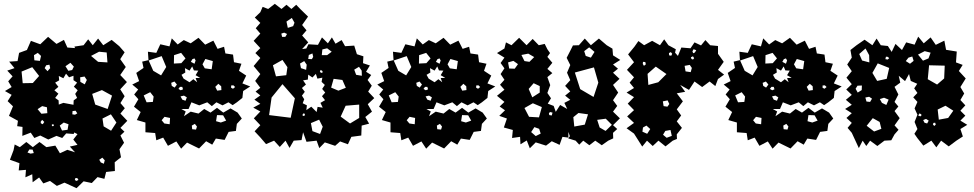

<svg xmlns="http://www.w3.org/2000/svg" viewBox="-20 -747 5102 1006"><path d="M318 210 278 227 242 201 207 214 185 183 151 208 149 166 113 182 116 143 78 146 82 108 32 90 51 40 57 10 84 24 118 -3 152 24 187 -3 223 24 270 16 294 56 333 38 373 51 346 21 386 12 364 -16 386 -44 369 -53 366 -45 327 -48 306 -24 276 -35 233 -16 191 -37 160 -24 141 -52 97 -35 98 -82 70 -86 74 -114 27 -140 48 -190 20 -217 41 -250 6 -270 41 -291 23 -321 46 -347 18 -377 56 -390 28 -424 72 -427 80 -470 121 -485 142 -533 191 -515 232 -554 276 -517 315 -538 333 -498 373 -495 370 -503 418 -510 442 -541 466 -510 494 -545 521 -510 565 -538 605 -505 633 -473 610 -437 639 -396 610 -354 645 -317 610 -279 633 -243 611 -207 634 -180 611 -152 647 -114 611 -77 632 -57 611 -37 630 1 606 35 614 77 581 103 582 149 536 154 527 190 491 181 461 212 418 203 381 239ZM539 -472 499 -476 457 -454 494 -423 543 -420ZM195 -454 178 -470 158 -458 160 -431 189 -428ZM367 -398 349 -418 323 -400 338 -376 358 -380ZM239 -408 222 -405 214 -390 229 -374 243 -390ZM149 -395 93 -372 99 -311 152 -312 185 -349ZM365 -198 366 -221 384 -234 374 -255 387 -274 367 -293 384 -314 365 -327V-350L342 -342L326 -361L312 -337L288 -349L290 -326L269 -314L286 -292L265 -274L286 -256L269 -234L287 -221L288 -199L312 -208ZM423 -346 400 -342 401 -318 424 -305 435 -328ZM567 -246 514 -275 463 -255 479 -199 544 -176ZM226 -185 201 -191 177 -175 197 -151 228 -154ZM376 -167 360 -165 359 -148 373 -146 385 -153ZM590 -105 561 -148 517 -126 523 -85 562 -62ZM212 -108 201 -119 193 -109 194 -101 204 -96ZM339 -96 314 -105 293 -89 305 -63 334 -67ZM263 -91 258 -97 251 -93 253 -86H259ZM151 37 134 36 124 52 140 58 157 55ZM516 79 500 90 508 104 524 111 529 93ZM385 186H375L372 196L380 201L391 196Z M960 0 929 32 904 -6 860 17 835 -26 799 -12 793 -50 742 -54V-105L697 -118L717 -160L682 -188L705 -227L683 -252L704 -278L673 -304L709 -322L694 -365L732 -391L725 -424L758 -432L755 -476L799 -470L820 -515L868 -504L880 -546L911 -514L943 -537L979 -520L1020 -549L1055 -513L1098 -534L1120 -491L1154 -502L1161 -467L1201 -461L1206 -421L1245 -413L1232 -376L1270 -351L1250 -310L1291 -294L1254 -270L1250 -234L1221 -211L1199 -196L1177 -211L1146 -195L1114 -211L1090 -191L1066 -211L1024 -195L983 -211L968 -176H930L953 -163L944 -138L979 -162L1020 -152L1050 -176L1083 -157L1117 -182L1150 -157L1188 -179L1225 -157L1247 -126L1221 -98L1216 -61L1178 -56L1157 -14L1111 -21L1092 11L1060 -7L1023 31ZM952 -441 929 -470 892 -458 891 -414 930 -416ZM851 -396 827 -453 759 -430 783 -376 824 -352ZM999 -441 988 -437 980 -423 999 -413 1005 -430ZM1095 -427 1056 -438 1041 -410 1053 -389 1089 -384ZM973 -316 993 -332 1013 -316 1005 -338 1029 -339 1005 -353 1019 -377 996 -378 987 -399 973 -377 949 -390 951 -367 931 -355 942 -335ZM894 -320 877 -313 880 -297 895 -288 907 -304ZM1139 -295 1124 -308 1108 -292 1118 -272 1140 -275ZM1203 -300 1191 -299V-287L1201 -282L1212 -291ZM935 -292H923L915 -281L927 -274L939 -279ZM767 -264 733 -247 748 -211 781 -213 785 -241ZM944 -246 926 -242 935 -225 952 -219 959 -237ZM1149 -143 1117 -144 1112 -112 1137 -105 1165 -115ZM871 -129 842 -135 827 -117 841 -100 869 -96ZM1001 -98 985 -89 987 -70 1007 -68 1012 -84Z M1682 -1 1653 29 1639 -10 1586 -4 1568 -54 1560 -13 1519 -10 1497 28 1476 -10 1446 23 1416 -10 1374 8 1344 -27 1314 -59 1344 -91 1310 -127 1344 -163 1307 -183 1344 -203 1313 -225 1344 -247 1319 -267 1344 -287 1317 -323 1344 -359 1309 -401 1344 -443 1318 -469 1344 -495 1309 -533 1344 -571 1320 -599 1344 -627 1315 -655 1344 -683 1356 -711 1385 -700 1420 -727 1455 -700 1481 -722 1507 -700 1532 -722 1555 -698 1594 -660 1563 -616 1586 -588 1563 -561 1595 -525 1563 -490 1585 -493 1596 -515 1646 -512 1667 -551 1698 -520 1719 -551 1738 -518 1770 -537 1788 -505 1836 -508 1850 -463 1884 -452 1882 -416 1918 -404 1898 -371 1925 -354 1906 -328 1928 -298 1909 -267 1941 -233 1907 -201 1929 -162 1894 -134 1914 -99 1875 -89 1873 -37 1821 -30 1803 9 1762 -6 1736 17ZM1523 -628 1509 -653 1481 -634 1488 -601 1516 -610ZM1469 -576 1454 -571 1458 -554H1475L1484 -569ZM1718 -476 1694 -494 1669 -488 1666 -458H1694ZM1617 -467 1598 -459 1595 -438 1614 -437 1621 -449ZM1486 -395 1460 -433 1410 -405 1426 -347 1480 -353ZM1587 -408 1574 -427 1552 -414 1557 -390 1584 -381ZM1861 -397 1836 -382 1846 -355 1876 -350 1875 -377ZM1669 -375 1660 -381 1656 -370 1664 -365 1671 -368ZM1639 -160 1644 -187 1671 -183 1659 -208 1683 -222 1667 -243 1684 -262 1668 -281 1682 -302 1665 -318 1669 -340 1643 -335 1635 -360 1617 -341 1595 -356 1593 -330 1568 -326 1583 -304 1562 -286 1577 -266 1562 -246 1574 -227 1566 -206 1588 -195 1585 -170 1611 -188ZM1774 -328 1728 -334 1715 -288 1753 -272 1792 -287ZM1460 -306 1403 -236 1390 -144 1503 -130 1525 -232ZM1862 -199 1791 -193 1765 -136 1814 -100 1862 -129ZM1578 -147 1573 -154 1566 -149V-140H1575ZM1671 -83 1652 -120 1609 -102 1617 -60 1657 -45Z M2244 0 2213 32 2188 -6 2144 17 2119 -26 2083 -12 2077 -50 2026 -54V-105L1981 -118L2001 -160L1966 -188L1989 -227L1967 -252L1988 -278L1957 -304L1993 -322L1978 -365L2016 -391L2009 -424L2042 -432L2039 -476L2083 -470L2104 -515L2152 -504L2164 -546L2195 -514L2227 -537L2263 -520L2304 -549L2339 -513L2382 -534L2404 -491L2438 -502L2445 -467L2485 -461L2490 -421L2529 -413L2516 -376L2554 -351L2534 -310L2575 -294L2538 -270L2534 -234L2505 -211L2483 -196L2461 -211L2430 -195L2398 -211L2374 -191L2350 -211L2308 -195L2267 -211L2252 -176H2214L2237 -163L2228 -138L2263 -162L2304 -152L2334 -176L2367 -157L2401 -182L2434 -157L2472 -179L2509 -157L2531 -126L2505 -98L2500 -61L2462 -56L2441 -14L2395 -21L2376 11L2344 -7L2307 31ZM2236 -441 2213 -470 2176 -458 2175 -414 2214 -416ZM2135 -396 2111 -453 2043 -430 2067 -376 2108 -352ZM2283 -441 2272 -437 2264 -423 2283 -413 2289 -430ZM2379 -427 2340 -438 2325 -410 2337 -389 2373 -384ZM2257 -316 2277 -332 2297 -316 2289 -338 2313 -339 2289 -353 2303 -377 2280 -378 2271 -399 2257 -377 2233 -390 2235 -367 2215 -355 2226 -335ZM2178 -320 2161 -313 2164 -297 2179 -288 2191 -304ZM2423 -295 2408 -308 2392 -292 2402 -272 2424 -275ZM2487 -300 2475 -299V-287L2485 -282L2496 -291ZM2219 -292H2207L2199 -281L2211 -274L2223 -279ZM2051 -264 2017 -247 2032 -211 2065 -213 2069 -241ZM2228 -246 2210 -242 2219 -225 2236 -219 2243 -237ZM2433 -143 2401 -144 2396 -112 2421 -105 2449 -115ZM2155 -129 2126 -135 2111 -117 2125 -100 2153 -96ZM2285 -98 2269 -89 2271 -70 2291 -68 2296 -84Z M2787 -1 2756 30 2740 -11 2707 9 2705 -30 2663 -24 2667 -66 2620 -79 2636 -126 2596 -140 2626 -169 2598 -189 2623 -213 2584 -245 2623 -277 2600 -303 2623 -329 2603 -359 2623 -389 2603 -417 2623 -445 2584 -469 2623 -493 2631 -525 2660 -510 2700 -549 2739 -510 2771 -543 2803 -510 2834 -517 2848 -489 2862 -469 2848 -449 2874 -418 2848 -386 2874 -364 2848 -343 2863 -301 2848 -260 2867 -232 2850 -204 2881 -192 2892 -161 2915 -197 2952 -176 2937 -208 2968 -224 2941 -246 2968 -268 2941 -297 2968 -327 2951 -366 2968 -406 2949 -444 2968 -481 2982 -509 3013 -510 3044 -545 3076 -510 3118 -545 3159 -510 3189 -492 3192 -457 3230 -433 3192 -409 3218 -387 3192 -366 3226 -334 3192 -302 3219 -262 3192 -222 3214 -192 3192 -162 3228 -127 3192 -91 3214 -71 3192 -51 3193 -22 3167 -10 3133 14 3099 -10 3068 14 3036 -10 3015 11 2996 -10 2957 -22 2966 -33 2958 -56V-26L2927 -30L2912 12L2871 -7L2841 16ZM3095 -475 3067 -499 3041 -479 3049 -454 3076 -445ZM2779 -448 2748 -466 2712 -459 2728 -427 2754 -423ZM2670 -428 2642 -420 2648 -388 2677 -387 2694 -411ZM3092 -394 2992 -367 3020 -280 3090 -239 3115 -314ZM2808 -296 2776 -311 2750 -281 2769 -237 2808 -262ZM2819 -186 2772 -206 2728 -181 2752 -135 2804 -132ZM2875 -157 2862 -160 2856 -154 2858 -144 2871 -142ZM3061 -148 3011 -155 2984 -133 2989 -84 3044 -94ZM3154 -125 3109 -119 3122 -79 3153 -61 3186 -93ZM2805 -72 2780 -81 2763 -55 2787 -34 2813 -47Z M3302 -47 3263 -75 3302 -103 3266 -137 3302 -170 3269 -204 3302 -238 3263 -262 3302 -286 3279 -314 3302 -342 3265 -381 3302 -421 3271 -462 3304 -502 3325 -532 3355 -510 3397 -533 3438 -510 3460 -541 3482 -510 3521 -489 3517 -471 3532 -454 3550 -498 3598 -494 3619 -525 3653 -509 3676 -537 3701 -510 3742 -506V-465L3772 -423L3742 -381L3774 -356L3742 -333L3728 -296L3698 -320L3659 -291L3619 -320L3590 -276L3544 -302L3570 -266L3526 -258L3558 -216L3526 -174L3549 -142L3526 -111L3553 -77L3526 -43L3527 -19L3505 -10L3467 20L3430 -10L3400 18L3370 -10L3345 21ZM3628 -484 3614 -489 3608 -478 3612 -468 3621 -472ZM3502 -465 3495 -474 3485 -469 3486 -457 3497 -455ZM3617 -442 3611 -452 3600 -447 3603 -438 3611 -435ZM3361 -422 3349 -423 3348 -412 3354 -402 3364 -410ZM3605 -391 3594 -407 3567 -402 3572 -373 3599 -369ZM3416 -398 3373 -360 3377 -302 3429 -316 3472 -359ZM3487 -202 3478 -221 3453 -216 3457 -191 3477 -188ZM3387 -71 3367 -89 3349 -79 3346 -57 3371 -46ZM3493 -66 3466 -61 3454 -41 3473 -25 3500 -35Z M4059 0 4028 32 4003 -6 3959 17 3934 -26 3898 -12 3892 -50 3841 -54V-105L3796 -118L3816 -160L3781 -188L3804 -227L3782 -252L3803 -278L3772 -304L3808 -322L3793 -365L3831 -391L3824 -424L3857 -432L3854 -476L3898 -470L3919 -515L3967 -504L3979 -546L4010 -514L4042 -537L4078 -520L4119 -549L4154 -513L4197 -534L4219 -491L4253 -502L4260 -467L4300 -461L4305 -421L4344 -413L4331 -376L4369 -351L4349 -310L4390 -294L4353 -270L4349 -234L4320 -211L4298 -196L4276 -211L4245 -195L4213 -211L4189 -191L4165 -211L4123 -195L4082 -211L4067 -176H4029L4052 -163L4043 -138L4078 -162L4119 -152L4149 -176L4182 -157L4216 -182L4249 -157L4287 -179L4324 -157L4346 -126L4320 -98L4315 -61L4277 -56L4256 -14L4210 -21L4191 11L4159 -7L4122 31ZM4051 -441 4028 -470 3991 -458 3990 -414 4029 -416ZM3950 -396 3926 -453 3858 -430 3882 -376 3923 -352ZM4098 -441 4087 -437 4079 -423 4098 -413 4104 -430ZM4194 -427 4155 -438 4140 -410 4152 -389 4188 -384ZM4072 -316 4092 -332 4112 -316 4104 -338 4128 -339 4104 -353 4118 -377 4095 -378 4086 -399 4072 -377 4048 -390 4050 -367 4030 -355 4041 -335ZM3993 -320 3976 -313 3979 -297 3994 -288 4006 -304ZM4238 -295 4223 -308 4207 -292 4217 -272 4239 -275ZM4302 -300 4290 -299V-287L4300 -282L4311 -291ZM4034 -292H4022L4014 -281L4026 -274L4038 -279ZM3866 -264 3832 -247 3847 -211 3880 -213 3884 -241ZM4043 -246 4025 -242 4034 -225 4051 -219 4058 -237ZM4248 -143 4216 -144 4211 -112 4236 -105 4264 -115ZM3970 -129 3941 -135 3926 -117 3940 -100 3968 -96ZM4100 -98 4084 -89 4086 -70 4106 -68 4111 -84Z M4443 -51 4421 -77 4443 -103 4415 -129 4443 -154 4408 -176 4443 -198 4412 -224 4443 -250 4414 -278 4443 -306 4415 -340 4443 -374 4419 -409 4443 -445 4436 -485 4468 -510 4510 -539 4551 -510 4573 -545 4595 -510 4632 -506 4652 -475 4672 -517 4706 -485 4728 -525 4772 -513 4791 -555 4820 -520 4856 -551 4883 -512 4928 -534 4937 -486 4993 -477 4989 -420 5024 -407 5004 -375 5040 -336 5012 -291 5032 -257 5012 -223 5038 -195 5012 -167 5038 -141 5012 -115 5048 -93 5012 -71 5025 -32 4991 -10 4951 20 4911 -10 4886 25 4860 -10 4818 16 4787 -23 4771 -46 4787 -71 4772 -108 4787 -146 4772 -179 4787 -213 4765 -237 4787 -260 4770 -284 4786 -308 4752 -323 4743 -359 4722 -322 4689 -350 4697 -314 4667 -292 4687 -252 4667 -213 4687 -189 4667 -165 4694 -128 4667 -90 4688 -67 4667 -43 4650 -12 4614 -10 4577 18 4539 -10 4519 18 4500 -10 4480 29ZM4534 -458 4515 -493 4482 -464 4497 -430 4535 -420ZM4856 -471 4825 -479 4790 -461 4816 -429 4845 -441ZM4760 -451 4740 -445 4726 -427 4748 -413 4767 -428ZM4632 -449 4622 -450 4619 -437 4631 -435 4639 -442ZM4639 -391 4579 -415 4551 -365 4576 -323 4626 -334ZM4930 -403 4848 -405 4841 -332 4890 -304 4927 -336ZM4496 -299 4473 -298 4463 -282 4474 -262 4495 -275ZM4534 -240 4514 -236 4520 -215 4539 -213 4549 -230ZM4612 -235 4590 -228 4601 -208 4624 -197 4636 -225ZM4934 -193 4893 -173 4899 -120 4948 -129 4975 -167ZM4807 -148 4798 -153 4791 -142 4802 -137 4808 -142ZM4589 -108 4553 -128 4521 -88 4560 -58 4598 -72ZM4832 -124 4817 -118 4824 -104 4838 -100 4846 -115ZM4880 -104 4871 -103 4868 -95 4875 -87 4883 -94Z"/></svg>

Font: Rubik Gemstones
Style: Regular
Weight: 400
Designer: Hubert and Fischer, NaN
Foundry: Hubert and Fischer, NaN
Version: Version 2.200